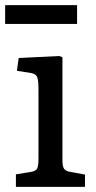

<svg xmlns="http://www.w3.org/2000/svg" viewBox="-22 -728 374 748"><path d="M40 0V-48.8L97.2 -58.1Q117.2 -61 122.6 -71Q127.9 -81.1 127.9 -108.9V-381.8Q127.9 -418.9 121.6 -430.4Q115.2 -441.9 91.8 -444.8L43.9 -452.1L50.8 -502L209 -509.8L221.2 -504.9V-105Q221.2 -80.1 227.5 -70.6Q233.9 -61 252.9 -58.1L309.1 -47.9V0ZM-2 -634.8V-708H278.3V-634.8Z"/></svg>

Font: Literata
Style: Regular
Weight: 400
Designer: Latin by Veronika Burian and Jose Scaglione. Greek by Irene Vlachou. Cyrillic by Vera Evstafieva.
Foundry: TypeTogether
Version: Version 3.002